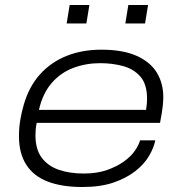

<svg xmlns="http://www.w3.org/2000/svg" viewBox="-20 -737 728 769"><path d="M310 12Q227 12 170.5 -10Q114 -32 85 -77.5Q56 -123 56 -191Q56 -227 61.5 -258Q67 -289 75 -317Q96 -390 140 -439Q184 -488 246.5 -513Q309 -538 386 -538Q473 -538 528 -513Q583 -488 608.5 -445.5Q634 -403 634 -348Q634 -335 632 -313.5Q630 -292 621 -245H127Q124 -231 123 -219Q122 -207 122 -195Q122 -139 147 -105.5Q172 -72 215.5 -57Q259 -42 315 -42Q369 -42 408.5 -56Q448 -70 476 -90Q504 -110 520 -133Q536 -156 541 -175H602Q596 -145 577 -112.5Q558 -80 522.5 -52Q487 -24 435 -6Q383 12 310 12ZM136 -297H565Q567 -310 568 -320.5Q569 -331 569 -341Q569 -400 542 -430.5Q515 -461 472.5 -472.5Q430 -484 381 -484Q324 -484 273.5 -465Q223 -446 187 -404.5Q151 -363 136 -297ZM247 -643 259 -717H338L326 -643ZM482 -643 494 -717H573L561 -643Z"/></svg>

Font: Archivo Expanded ExtraLight
Style: Italic
Weight: 250
Width: 7
Italic angle: -10°
Designer: Hector Gatti
Foundry: Omnibus-Type
Version: Version 2.001